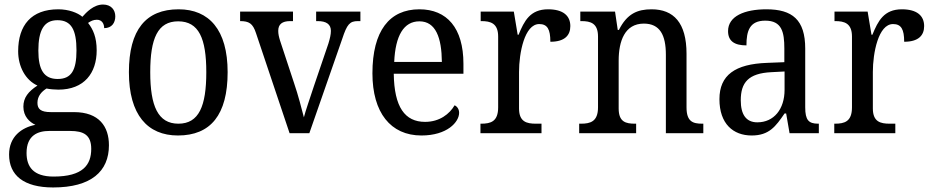

<svg xmlns="http://www.w3.org/2000/svg" viewBox="-20 -587 4106 846"><path d="M214 239C382 239 460 168 460 53C460 -29 417 -93 306 -93H204C159 -93 145 -107 145 -134C145 -164 164 -184 185 -197C198 -194 222 -192 237 -192C351 -192 406 -265 406 -365C406 -423 390 -458 368 -486C380 -494 391 -500 407 -500C430 -500 439 -481 439 -463C473 -463 488 -487 488 -515C488 -543 470 -567 434 -567C392 -567 360 -532 343 -513C322 -531 282 -546 237 -546C118 -546 60 -476 60 -361C60 -294 92 -234 145 -210C105 -184 83 -157 83 -117C83 -74 110 -49 136 -37C75 -25 20 15 20 94C20 185 84 239 214 239ZM234 -239C174 -239 149 -279 149 -364C149 -454 174 -498 233 -498C294 -498 317 -456 317 -365C317 -278 295 -239 234 -239ZM216 191C126 191 97 147 97 87C97 9 147 -10 197 -10H289C349 -10 382 8 382 69C382 139 346 191 216 191Z M764 10C908 10 983 -81 983 -269C983 -456 901 -546 767 -546C623 -546 548 -456 548 -269C548 -81 630 10 764 10ZM766 -42C676 -42 642 -120 642 -269C642 -418 675 -493 765 -493C856 -493 889 -418 889 -269C889 -120 857 -42 766 -42Z M1108 -441 1256 0H1343L1488 -416C1509 -480 1521 -494 1557 -494H1568V-536H1373V-494H1380C1418 -494 1438 -480 1438 -451C1438 -435 1434 -418 1427 -395L1363 -207C1346 -155 1326 -98 1319 -70C1310 -105 1293 -171 1276 -220L1214 -408C1209 -424 1206 -437 1206 -451C1206 -480 1223 -494 1259 -494H1271V-536H1038V-494C1077 -494 1094 -484 1108 -441Z M1837 10C1950 10 2003 -49 2003 -90C2003 -107 1993 -119 1983 -123C1961 -85 1917 -50 1853 -50C1764 -50 1717 -115 1715 -262H2022V-306C2022 -464 1949 -546 1828 -546C1696 -546 1621 -451 1621 -264C1621 -91 1701 10 1837 10ZM1927 -314H1717C1722 -430 1759 -493 1828 -493C1900 -493 1926 -421 1927 -314Z M2097 0H2366V-42H2341C2301 -42 2267 -50 2267 -109V-270C2267 -353 2291 -481 2356 -481C2392 -481 2405 -458 2405 -403C2468 -403 2493 -431 2493 -472C2493 -518 2461 -546 2395 -546C2316 -546 2290 -495 2265 -434H2261L2244 -536H2098V-494H2101C2141 -494 2175 -485 2175 -426V-114C2175 -51 2142 -42 2100 -42H2097Z M2532 0H2783V-42H2778C2738 -42 2706 -49 2706 -109V-320C2706 -406 2733 -483 2817 -483C2888 -483 2914 -432 2914 -346V0H3079V-42H3074C3033 -42 3005 -51 3005 -114V-350C3005 -487 2948 -546 2851 -546C2789 -546 2743 -527 2707 -455H2702L2690 -536H2537V-494H2542C2582 -494 2615 -485 2615 -426V-114C2615 -51 2581 -42 2540 -42H2532Z M3292 10C3369 10 3398 -30 3437 -87H3444L3459 0H3588V-42H3585C3543 -42 3528 -58 3528 -114V-373C3528 -500 3471 -546 3357 -546C3261 -546 3188 -516 3188 -450C3188 -406 3216 -387 3269 -387C3269 -451 3283 -496 3352 -496C3425 -496 3436 -446 3436 -373V-313L3360 -310C3219 -305 3150 -256 3150 -150C3150 -41 3211 10 3292 10ZM3317 -48C3267 -48 3244 -83 3244 -145C3244 -223 3277 -264 3379 -269L3437 -272V-191C3437 -106 3390 -48 3317 -48Z M3656 0H3925V-42H3900C3860 -42 3826 -50 3826 -109V-270C3826 -353 3850 -481 3915 -481C3951 -481 3964 -458 3964 -403C4027 -403 4052 -431 4052 -472C4052 -518 4020 -546 3954 -546C3875 -546 3849 -495 3824 -434H3820L3803 -536H3657V-494H3660C3700 -494 3734 -485 3734 -426V-114C3734 -51 3701 -42 3659 -42H3656Z"/></svg>

Font: Noto Serif Georgian SemiCondensed
Style: Regular
Weight: 400
Width: 4
Designer: Monotype Design Team, Akaki Razmadze
Foundry: Google LLC
Version: Version 2.003